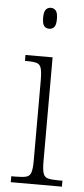

<svg xmlns="http://www.w3.org/2000/svg" viewBox="-54 -773 353 804"><g transform="rotate(5 123.0 -371.0)"><path d="M127 -654Q114 -654 106 -663Q98 -672 98 -698Q98 -723 106 -732.5Q114 -742 127 -742Q140 -742 148 -732.5Q156 -723 156 -698Q156 -672 148 -663Q140 -654 127 -654ZM23 0V-25H42Q71 -25 86 -29Q101 -33 106 -49Q111 -65 111 -98V-435Q111 -469 106.5 -485.5Q102 -502 88.5 -506.5Q75 -511 48 -511H38V-536H152V-99Q152 -65 157 -49Q162 -33 177 -29Q192 -25 221 -25H238V0Z"/></g></svg>

Font: Noto Serif Ethiopic Condensed ExtraLight
Style: Regular
Weight: 200
Width: 3
Designer: Monotype Design Team
Foundry: Monotype Imaging Inc.
Version: Version 2.102; ttfautohint (v1.8.4.7-5d5b)